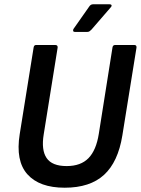

<svg xmlns="http://www.w3.org/2000/svg" viewBox="-20 -865 657 896"><path d="M282 11Q164 11 108 -51.5Q52 -114 72 -239L137 -644Q139 -655 148 -655H238Q250 -655 249 -643L184 -238Q172 -165 197.5 -127.5Q223 -90 291 -90Q357 -90 393 -127Q429 -164 441 -240L505 -644Q507 -655 517 -655H607Q618 -655 617 -643L551 -233Q531 -109 465.5 -49Q400 11 282 11ZM329 -716Q323 -716 321.5 -720.5Q320 -725 323 -730L396 -834Q403 -845 414 -845H492Q499 -845 500.5 -840.5Q502 -836 497 -831L407 -727Q403 -723 398.5 -719.5Q394 -716 387 -716Z"/></svg>

Font: Sofia Sans Semi Condensed
Style: Bold Italic
Weight: 700
Italic angle: -9°
Version: Version 4.100